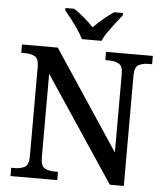

<svg xmlns="http://www.w3.org/2000/svg" viewBox="-61 -984 892 1038"><g transform="rotate(5 385.0 -465.5)"><path d="M35 0V-45H56Q86 -45 108 -57Q130 -69 130 -115V-603Q130 -646 108 -657.5Q86 -669 56 -669H35V-714H229L586 -176V-603Q586 -646 564 -657.5Q542 -669 512 -669H491V-714H745V-669H724Q694 -669 672 -657Q650 -645 650 -599V0H574L195 -569V-115Q195 -69 216.5 -57Q238 -45 268 -45H289V0ZM355 -771Q344 -794 326 -820.5Q308 -847 288 -873Q268 -899 252 -918V-931H299Q326 -914 355.5 -888.5Q385 -863 407 -840Q430 -863 460 -888.5Q490 -914 516 -931H564V-918Q548 -899 528 -873Q508 -847 489.5 -820.5Q471 -794 461 -771Z"/></g></svg>

Font: Noto Serif Hentaigana Medium
Style: Regular
Weight: 500
Designer: Kazuhiro Yamada
Foundry: nipponia
Version: Version 1.000; ttfautohint (v1.8.4.7-5d5b)